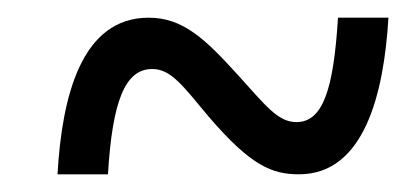

<svg xmlns="http://www.w3.org/2000/svg" viewBox="-20 -465 465 217"><path d="M45 -268H102C107 -350 121 -387 152 -387C173 -387 186 -369 216 -333C264 -277 288 -268 318 -268C392 -268 414 -360 419 -445H362C357 -364 345 -327 315 -327C294 -327 280 -346 250 -379C212 -421 187 -445 148 -445C72 -445 50 -356 45 -268Z"/></svg>

Font: Noto Serif Tamil ExtraCondensed Medium
Style: Italic
Weight: 500
Width: 2
Italic angle: -12°
Designer: Indian Type Foundry, Tom Grace, and the Monotype Design Team
Foundry: Monotype Imaging Inc.
Version: Version 2.003